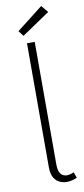

<svg xmlns="http://www.w3.org/2000/svg" viewBox="-98 -914 418 955"><g transform="rotate(-10 111.0 -436.0)"><path d="M159.2 5.9Q183.6 5.9 210.9 -5.9L200.2 -35.2Q179.7 -26.4 164.1 -26.4Q123 -28.3 122.1 -85V-708H83V-80.1Q83 -14.6 132.8 2Q145.5 5.9 159.2 5.9ZM213.9 -842.8 184.6 -877.9 51.8 -774.4 72.3 -747.1Z"/></g></svg>

Font: Yaldevi Colombo ExtraLight
Style: Regular
Weight: 275
Designer: Sol Matas, Denzil Rajitha, Kosala Senevirathne and Pathum Egodawatta
Foundry: Mooniak
Version: Version 1.020 ; ttfautohint (v1.6)